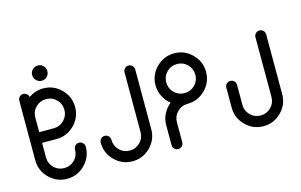

<svg xmlns="http://www.w3.org/2000/svg" viewBox="-84 -877 1708 1090"><g transform="rotate(-15 769.5 -332.5)"><path d="M165 -651.6Q178.2 -664.6 196.8 -664.6Q215.3 -664.6 228.3 -651.6Q241.2 -638.7 241.2 -620.1Q241.2 -601.6 228.3 -588.4Q215.3 -575.2 196.8 -575.2Q178.2 -575.2 165 -588.4Q151.9 -601.6 151.9 -620.1Q151.9 -638.7 165 -651.6ZM192.4 -531.2Q253.4 -531.2 297.1 -487.5Q340.8 -443.8 340.8 -382.8Q340.8 -321.8 297.1 -277.8Q253.4 -233.9 192.4 -233.9H106.9V-148.4Q106.9 -112.8 131.8 -87.9Q156.7 -63 192.4 -63Q228 -63 252.9 -87.9Q277.8 -112.8 277.8 -148.4Q277.8 -162.1 286.6 -171.4Q295.4 -180.7 309.1 -180.7Q322.8 -180.7 331.8 -171.4Q340.8 -162.1 340.8 -148.4Q340.8 -87.4 297.1 -43.7Q253.4 0 192.4 0Q131.3 0 87.6 -43.7Q43.9 -87.4 43.9 -148.4V-499.5Q44.4 -512.2 53.5 -521.2Q62.5 -530.3 75.2 -530.3Q86.4 -530.3 95.7 -522.5Q105 -514.6 106.4 -503.4Q144.5 -531.2 192.4 -531.2ZM106.9 -382.8V-296.9H192.4Q228 -296.9 252.9 -322Q277.8 -347.2 277.8 -382.8Q277.8 -418.5 252.9 -443.4Q228 -468.3 192.4 -468.3Q156.7 -468.3 131.8 -443.4Q106.9 -418.5 106.9 -382.8Z M662.6 -500Q662.6 -512.7 671.9 -522Q681.2 -531.2 693.8 -531.2Q707 -531.2 716.3 -522.2Q725.6 -513.2 725.6 -500V-148.4Q725.6 -87.4 681.9 -43.7Q638.2 0 577.1 0Q516.1 0 472.4 -43.7Q428.7 -87.4 428.7 -148.4Q428.7 -162.1 437.5 -171.4Q446.3 -180.7 460 -180.7Q473.6 -180.7 482.7 -171.4Q491.7 -162.1 491.7 -148.4Q491.7 -112.8 516.6 -87.9Q541.5 -63 577.1 -63Q612.8 -63 637.7 -87.9Q662.6 -112.8 662.6 -148.4Z M961.9 -234.4Q926.3 -234.4 901.4 -209.5Q876.5 -184.6 876.5 -148.9V-31.2Q876.5 -18.1 867.2 -9Q857.9 0 844.7 0Q831.5 0 822.5 -9Q813.5 -18.1 813.5 -31.2V-148.9Q813.5 -183.6 828.9 -214.1Q844.2 -244.6 870.6 -265.6Q844.2 -286.6 828.9 -317.4Q813.5 -348.1 813.5 -382.8Q813.5 -443.8 857.2 -487.5Q900.9 -531.2 961.9 -531.2Q1022.9 -531.2 1066.7 -487.5Q1110.4 -443.8 1110.4 -382.8Q1110.4 -321.8 1066.7 -278.1Q1022.9 -234.4 961.9 -234.4ZM1022.5 -443.4Q997.6 -468.3 961.9 -468.3Q926.3 -468.3 901.4 -443.4Q876.5 -418.5 876.5 -382.8Q876.5 -347.2 901.4 -322.3Q926.3 -297.4 961.9 -297.4Q997.6 -297.4 1022.5 -322.3Q1047.4 -347.2 1047.4 -382.8Q1047.4 -418.5 1022.5 -443.4Z M1432.1 -500Q1432.1 -512.7 1441.2 -522Q1450.2 -531.2 1463.4 -531.2Q1476.6 -531.2 1485.8 -522.2Q1495.1 -513.2 1495.1 -500V-148.4Q1495.1 -87.4 1451.4 -43.7Q1407.7 0 1346.7 0Q1285.6 0 1241.9 -43.7Q1198.2 -87.4 1198.2 -148.4V-266.1Q1198.2 -279.3 1207.3 -288.3Q1216.3 -297.4 1229.5 -297.4Q1242.7 -297.4 1252 -288.3Q1261.2 -279.3 1261.2 -266.1V-148.4Q1261.2 -112.8 1286.1 -87.9Q1311 -63 1346.7 -63Q1382.3 -63 1407.2 -87.9Q1432.1 -112.8 1432.1 -148.4Z"/></g></svg>

Font: Fandogh
Style: Regular
Weight: 400
Designer: Amin Abedi
Version: Version 1.00